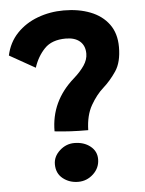

<svg xmlns="http://www.w3.org/2000/svg" viewBox="-53 -779 624 827"><g transform="rotate(-5 259.0 -365.5)"><path d="M314 -213Q270 -213 237.8 -214.8Q205.5 -216.5 169 -220.5Q169 -350.5 271.5 -440.5Q301 -466.5 317.8 -491.5Q334.5 -516.5 334.5 -542Q334.5 -576.5 312.8 -595.5Q291 -614.5 252 -614.5Q191.5 -614.5 159.8 -581.5Q128 -548.5 112.5 -500.5L1.5 -563Q13.5 -619 50.5 -657.8Q87.5 -696.5 140.5 -716.2Q193.5 -736 253.5 -736Q318 -736 368.5 -716.2Q419 -696.5 448 -657Q477 -617.5 477 -558.5Q477 -492.5 451.2 -454.5Q425.5 -416.5 394.5 -389Q364.5 -362.5 340 -319.8Q315.5 -277 314 -213ZM252 5Q214 5 186 -17.2Q158 -39.5 158 -79Q158 -112.5 185.8 -137.8Q213.5 -163 249 -163Q290.5 -163 318 -141.2Q345.5 -119.5 345.5 -85Q345.5 -47.5 317.5 -21.2Q289.5 5 252 5Z"/></g></svg>

Font: Grandstander SemiBold
Style: Regular
Weight: 600
Designer: Tyler Finck
Foundry: Etcetera Type Co
Version: Version 1.200; ttfautohint (v1.8.3)